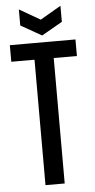

<svg xmlns="http://www.w3.org/2000/svg" viewBox="-57 -855 438 889"><g transform="rotate(-5 162.0 -410.5)"><path d="M117.7 -660H207V0H117.7ZM9.7 -660H314.7V-583H9.7ZM65.7 -746.7 162.7 -691.7 259 -746.7V-821.3L162.7 -765.3L65.7 -821.3Z"/></g></svg>

Font: Bricolage Grotesque 96pt Condensed ExBd
Style: Regular
Weight: 800
Width: 3
Designer: Mathieu Triay
Foundry: Atelier Triay
Version: Version 1.001;Glyphs 3.2 (3207)